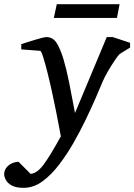

<svg xmlns="http://www.w3.org/2000/svg" viewBox="-100 -672 644 921"><path d="M523.9 -443.8 474.1 -413.1Q466.3 -405.8 450 -381.6Q433.6 -357.4 417.2 -329.1Q400.9 -300.8 392.1 -279.8Q378.9 -247.6 357.7 -199Q336.4 -150.4 309.3 -94.2Q282.2 -38.1 251 16.1Q220.7 68.8 183.6 117.7Q146.5 166.5 103.8 197.8Q61 229 13.2 229Q-23.4 229 -43.7 217.8Q-64 206.5 -72 190.9Q-80.1 175.3 -80.1 163.1Q-80.1 140.1 -60.5 122.8Q-41 105.5 -11.2 104L46.9 162.1Q78.6 159.2 109.9 116.7Q141.1 74.2 191.9 -18.1Q190.4 -26.4 184.3 -58.3Q178.2 -90.3 169.4 -135.7Q160.6 -181.2 149.9 -229Q139.6 -276.4 128.2 -322Q116.7 -367.7 107.2 -397.9Q97.7 -428.2 92.8 -428.2L2 -435.1V-460Q8.8 -462.4 25.4 -467.8Q42 -473.1 62 -479.2Q82 -485.4 98.6 -489.7Q115.2 -494.1 122.1 -494.1Q154.3 -494.1 172.4 -464.8Q190.4 -435.5 205.1 -386.2Q218.3 -341.8 231.7 -275.9Q245.1 -210 259.8 -129.9L412.1 -494.1H440.9L523.9 -466.8ZM473.6 -651.9 460.9 -585.9H158.2L172.4 -651.9Z"/></svg>

Font: Charis
Style: Italic
Weight: 400
Italic angle: -11°
Designer: Walt Agee, Miriam Martin, Annie Olsen, Victor Gaultney, Lorna Priest, Alan Ward, Bob Hallissy, Martin Hosken, Sharon Cor
Foundry: SIL Global
Version: Version 7.000